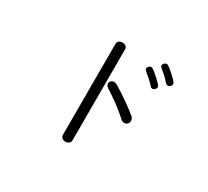

<svg xmlns="http://www.w3.org/2000/svg" viewBox="-143 -981 1286 1187"><g transform="rotate(30 500.0 -388.0)"><path d="M400.4 -702.1V-53.7Q400.4 -40 410.2 -31.2Q419.9 -23.4 434.6 -23.4Q448.2 -23.4 458 -31.2Q468.8 -39.1 468.8 -52.7V-702.1Q468.8 -716.8 458 -724.6Q448.2 -731.4 434.6 -731.4Q419.9 -730.5 410.2 -723.6Q400.4 -715.8 400.4 -702.1ZM534.2 -487.3Q519.5 -496.1 506.8 -494.1Q494.1 -491.2 487.3 -482.4Q480.5 -472.7 483.4 -460.9Q487.3 -449.2 502 -439.5Q543.9 -413.1 584 -383.8Q628.9 -350.6 666 -316.4Q678.7 -304.7 692.4 -305.7Q706.1 -306.6 714.8 -316.4Q723.6 -327.1 721.7 -340.8Q720.7 -355.5 707 -367.2Q672.9 -394.5 628.9 -425.8Q576.2 -462.9 534.2 -487.3ZM679.7 -682.6Q661.1 -696.3 646.5 -679.7Q632.8 -663.1 651.4 -648.4Q674.8 -628.9 688.5 -616.2Q706.1 -600.6 716.8 -587.9Q734.4 -566.4 752 -583Q769.5 -598.6 752.9 -617.2Q737.3 -633.8 718.8 -650.4Q699.2 -668.9 679.7 -682.6ZM752.9 -747.1Q733.4 -760.7 719.7 -744.1Q705.1 -727.5 724.6 -712.9Q747.1 -694.3 761.7 -680.7Q778.3 -665 789.1 -651.4Q807.6 -630.9 825.2 -646.5Q841.8 -662.1 826.2 -680.7Q809.6 -699.2 792 -714.8Q771.5 -733.4 752.9 -747.1Z"/></g></svg>

Font: GulimChe
Style: Regular
Weight: 400
Monospace: yes
Version: Version 2.21